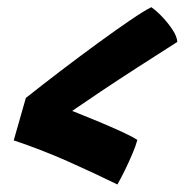

<svg xmlns="http://www.w3.org/2000/svg" viewBox="-20 -587 503 523"><path d="M392.1 -567.4Q406.2 -557.8 422.2 -540.8Q438.2 -523.9 450.2 -505.7Q462.1 -487.5 463 -472.8Q405.1 -436 354.3 -403.2Q303.5 -370.5 253.1 -336.8Q202.8 -303.1 145.8 -263.9L128 -303.1Q145.4 -297.2 178.1 -284.3Q210.9 -271.4 247.6 -256.1Q284.2 -240.8 313.9 -227.1Q343.6 -213.4 354.1 -205.6Q349.8 -189.4 340.4 -167.6Q331.1 -145.8 320.3 -123.6Q309.5 -101.5 299.8 -84.5Q234 -116.8 163.4 -148.1Q92.8 -179.4 17.4 -204.6L50.4 -320.2Q94 -354.8 145.5 -394.1Q197 -433.4 246.7 -469.6Q296.4 -505.9 335.1 -532.2Q373.9 -558.5 392.1 -567.4Z"/></svg>

Font: Grandstander Thin
Style: Italic
Weight: 100
Italic angle: -15°
Designer: Tyler Finck
Foundry: Etcetera Type Co
Version: Version 1.200